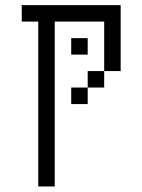

<svg xmlns="http://www.w3.org/2000/svg" viewBox="-20 -582 540 728"><path d="M312.5 -375V-437.5H250V-375ZM125 -500Q125 -500 125 125H187.5Q187.5 125 187.5 -500H375V-312.5H312.5V-250H250V-187.5H312.5V-250H375V-312.5H437.5Q437.5 -312.5 437.5 -562.5H62.5V-500Z"/></svg>

Font: Unifont
Style: Regular
Weight: 500
Version: Version 15.1.04